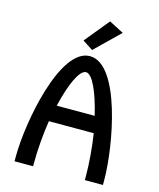

<svg xmlns="http://www.w3.org/2000/svg" viewBox="-135 -1034 934 1129"><g transform="rotate(15 332.0 -470.0)"><path d="M393 -940 271 -791 334 -750 482 -894ZM449 -380H218C250 -516 294 -615 334 -615C373 -615 417 -516 449 -380ZM470 -280C483 -198 491 -102 491 -17V0H601V-30C601 -234 516 -711 333 -712H332C151 -712 63 -237 63 -30V0H176V-17C176 -102 184 -198 197 -280Z"/></g></svg>

Font: Mint Spirit
Style: Bold
Weight: 700
Designer: HARENDAL Hirwen
Foundry: Arkandis Digital Foundry.
Version: Version 1.004;FFEdit